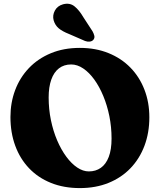

<svg xmlns="http://www.w3.org/2000/svg" viewBox="-20 -971 841 1011"><path d="M400.2 -718.8Q483.6 -718.8 551.1 -691.5Q618.7 -664.2 666.7 -615Q714.7 -565.8 740.5 -499Q766.4 -432.3 766.4 -353.4Q766.4 -271.9 740.8 -203.7Q715.2 -135.5 667.3 -85.5Q619.4 -35.5 551.9 -8.1Q484.4 19.4 400.6 19.4Q316 19.4 248.5 -7.8Q180.9 -34.9 133.2 -84.9Q85.5 -134.9 60.3 -203.5Q35 -272.1 35 -355Q35 -430.8 59.9 -496.8Q84.8 -562.7 132.2 -612.5Q179.6 -662.3 247.3 -690.5Q315 -718.8 400.2 -718.8ZM567.4 -241.6Q567.4 -302 555.9 -359.2Q544.3 -416.3 523.8 -465.7Q503.3 -515.1 476.4 -552.3Q449.5 -589.4 418.3 -610.5Q387.1 -631.6 354.8 -631.6Q316.9 -631.6 290.3 -611.1Q263.8 -590.6 250 -551.7Q236.2 -512.8 236.2 -458Q236.2 -396.2 248.1 -338.5Q260 -280.9 281 -231.7Q302.1 -182.6 329.1 -146Q356.1 -109.4 386.6 -88.9Q417.2 -68.4 447.8 -68.4Q484.2 -68.4 511.1 -87.4Q538 -106.4 552.7 -144.9Q567.4 -183.3 567.4 -241.6ZM419 -880.2 467.4 -805.9Q473.9 -794.1 476.6 -782.9Q479.4 -771.8 472.1 -762Q465.3 -753.5 452.6 -752Q439.9 -750.6 427.8 -755.3L344.1 -791.7Q307.7 -806 288.8 -822.2Q269.9 -838.4 262.5 -863.9Q255.4 -890 268.8 -915Q282.1 -940.1 311.9 -948.4Q347.5 -957.7 372.5 -937.5Q397.5 -917.3 419 -880.2Z"/></svg>

Font: Fraunces SuperSoft
Style: Regular
Weight: 900
Version: Version 1.000;[b76b70a41]